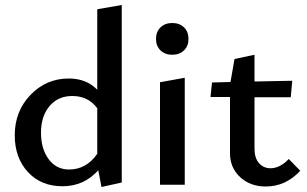

<svg xmlns="http://www.w3.org/2000/svg" viewBox="-20 -739 1228 768"><path d="M369 -702 467 -719V-9L386 9L373 -58Q316 6 230 6Q144 6 91.5 -51Q39 -108 39 -198Q39 -294 102 -359.5Q165 -425 255 -425Q326 -425 369 -380ZM256 -61Q326 -61 369 -124V-306Q333 -355 269 -355Q212 -355 178 -314.5Q144 -274 144 -208Q144 -144 174.5 -102.5Q205 -61 256 -61Z M604 -583Q604 -612 622 -629.5Q640 -647 669 -647Q698 -647 716 -629.5Q734 -612 734 -583Q734 -555 716 -537.5Q698 -520 669 -520Q640 -520 622 -537.5Q604 -555 604 -583ZM620 0V-410L719 -428V0Z M1135 -103 1181 -56Q1123 7 1043 7Q981 7 940.5 -30.5Q900 -68 900 -126V-351H822L828 -409L902 -411L918 -503L998 -520V-413L1149 -416L1143 -350H998V-144Q998 -107 1016 -86.5Q1034 -66 1062 -66Q1100 -66 1135 -103Z"/></svg>

Font: EauTest Semibold
Style: Regular
Weight: 600
Designer: Christian Thalmann (Catharsis Fonts)
Version: Version 0.001;PS 000.001;hotconv 1.0.88;makeotf.lib2.5.64775